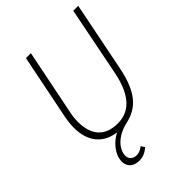

<svg xmlns="http://www.w3.org/2000/svg" viewBox="-250 -771 1098 1098"><g transform="rotate(-45 299.5 -222.0)"><path d="M214 215C242 215 266 205 291 183L277 161C256 177 242 182 223 182C196 182 176 165 176 137C176 91 221 31 315 10C415 -12 475 -78 507 -234L592 -659H552L469 -241C436 -73 361 -23 276 -23C173 -23 121 -84 121 -191C121 -215 124 -241 131 -272L209 -659H169L90 -267C84 -235 81 -210 81 -183C81 -71 138 -3 237 10C185 37 138 90 138 148C138 192 171 215 214 215Z"/></g></svg>

Font: Source Sans Pro Light
Style: Italic
Weight: 300
Italic angle: -11°
Designer: Paul D. Hunt
Foundry: Adobe Systems Incorporated
Version: Version 3.006;hotconv 1.0.111;makeotfexe 2.5.65597